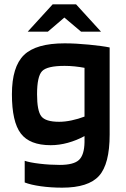

<svg xmlns="http://www.w3.org/2000/svg" viewBox="-20 -704 580 886"><path d="M267 162Q215 162 168.5 155.5Q122 149 94 138V38Q117 46 163.5 51.5Q210 57 256 57Q320 57 344.5 34Q369 11 370 -48V-76Q333 -56 293 -45Q253 -34 214 -34Q117 -34 76 -88Q35 -142 35 -269Q35 -396 90.5 -450Q146 -504 278 -504Q329 -504 390.5 -498Q452 -492 486 -485V-83Q486 53 437 107.5Q388 162 267 162ZM278 -400Q197 -400 174 -375.5Q151 -351 151 -269Q151 -193 170.5 -167.5Q190 -142 253 -142Q280 -142 310.5 -148.5Q341 -155 370 -166V-391Q349 -395 325.5 -397.5Q302 -400 278 -400ZM446 -558H354L277 -623L201 -558H108L223 -684H331Z"/></svg>

Font: Blinker SemiBold
Style: Regular
Weight: 600
Designer: Juergen Huber
Foundry: supertype
Version: Version 1.015;PS 1.15;hotconv 1.0.88;makeotf.lib2.5.647800